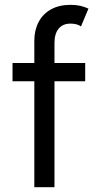

<svg xmlns="http://www.w3.org/2000/svg" viewBox="-20 -780 412 800"><path d="M32.2 -517.6H123V-610.4Q123 -654.3 140.9 -688.2Q158.7 -722.2 192.6 -741Q226.6 -759.8 273.4 -759.8Q296.4 -759.8 314 -755.9Q331.5 -752 348.6 -744.1L317.4 -669.9Q301.8 -681.6 273.4 -681.6Q241.7 -681.6 224.4 -660.6Q207 -639.6 207 -601.6V-517.6H335V-441.4H207V0H123V-441.4H32.2Z"/></svg>

Font: Reddit Sans Fudge
Style: Regular
Weight: 400
Designer: Stephen Hutchings
Foundry: Reddit
Version: Version 1.011